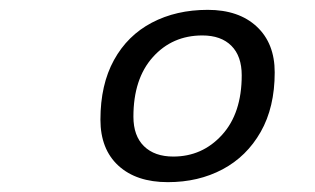

<svg xmlns="http://www.w3.org/2000/svg" viewBox="-20 -746 640 390"><path d="M321 -376Q257 -376 220.5 -409.5Q184 -443 184 -503Q184 -574 211.5 -624Q239 -674 288.5 -700Q338 -726 402 -726Q465 -726 501.5 -692Q538 -658 538 -599Q538 -528 509.5 -478Q481 -428 432 -402Q383 -376 321 -376ZM332 -428Q391 -428 431 -472Q471 -516 471 -593Q471 -632 450 -653Q429 -674 391 -674Q330 -674 290.5 -630Q251 -586 251 -509Q251 -470 272.5 -449Q294 -428 332 -428Z"/></svg>

Font: Geist Mono Light
Style: Italic
Weight: 300
Italic angle: -12°
Monospace: yes
Designer: Basement.studio, Andrés Briganti, Mateo Zaragoza
Foundry: Basement.studio, Vercel, Andrés Briganti, Guido Ferreyra, Mateo Zaragoza
Version: Version 1.500; ttfautohint (v1.8.4.7-5d5b)